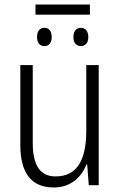

<svg xmlns="http://www.w3.org/2000/svg" viewBox="-20 -820 532 850"><path d="M378 -800H137V-755H378ZM177 -697C157 -697 144 -683 144 -656C144 -629 157 -616 177 -616C196 -616 209 -629 209 -656C209 -683 196 -697 177 -697ZM338 -697C319 -697 305 -683 305 -656C305 -629 319 -616 338 -616C357 -616 371 -629 371 -656C371 -683 357 -697 338 -697ZM417 -532H362V-241C362 -105 317 -39 226 -39C160 -39 125 -85 125 -187V-532H70V-178C70 -55 118 10 218 10C293 10 340 -35 363 -92H366L373 0H417Z"/></svg>

Font: Noto Sans Display SemiCondensed Light
Style: Regular
Weight: 300
Width: 4
Designer: Monotype Design Team
Foundry: Monotype Imaging Inc.
Version: Version 1.900